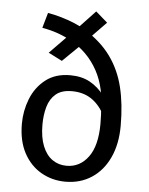

<svg xmlns="http://www.w3.org/2000/svg" viewBox="-55 -821 680 878"><g transform="rotate(5 285.0 -382.0)"><path d="M112 -680 132 -750Q165 -744 194 -735.5Q223 -727 250.5 -716Q278 -705 305 -689Q382 -641 426 -580Q470 -519 489 -441.5Q508 -364 508 -265Q508 -181 479 -118.5Q450 -56 398 -22Q346 12 278 12Q217 12 166.5 -17Q116 -46 86.5 -101Q57 -156 57 -235Q57 -294 78.5 -349Q100 -404 145 -439.5Q190 -475 258 -475Q311 -475 349 -454Q387 -433 414 -397L421 -311Q396 -356 359.5 -379.5Q323 -403 272 -403Q225 -403 198.5 -380.5Q172 -358 161.5 -320.5Q151 -283 151 -239Q151 -181 167 -141Q183 -101 211.5 -81Q240 -61 277 -61Q338 -61 376.5 -113Q415 -165 415 -266Q415 -289 414 -308.5Q413 -328 411 -347L407 -397Q399 -447 380.5 -488Q362 -529 332 -564Q302 -599 257 -628Q217 -650 184 -661.5Q151 -673 112 -680ZM270 -690 351 -776 405 -729 333 -655 299 -620 214 -537 151 -569 237 -657Z"/></g></svg>

Font: Fira Sans Variable
Style: Regular
Weight: 400
Designer: Carrois Corporate & Edenspiekermann AG
Foundry: Carrois Corporate GbR & Edenspiekermann AG
Version: Version 4.202